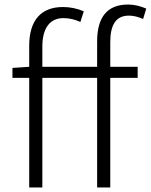

<svg xmlns="http://www.w3.org/2000/svg" viewBox="-20 -828 666 848"><path d="M626 -790C601 -801 573 -808 546 -808C455 -808 409 -754 409 -645V-533H167V-622C167 -702 199 -748 260 -748C286 -748 311 -742 335 -731L350 -778C320 -791 289 -797 258 -797C162 -797 109 -739 109 -626V-533L35 -528V-484H109V0H167V-484H409V0H467V-484H588V-533H467V-642C467 -718 492 -759 549 -759C569 -759 590 -754 612 -744Z"/></svg>

Font: Spoqa Han Sans Neo Light
Style: Regular
Weight: 300
Designer: [Spoqa Han Sans Neo] Dong-huui Kim ___ Younghwa Kang ___ Yujin Lee ___ [Noto Sans] Ryoko NISHIZUKA ____ (kana & ideograp
Foundry: Spoqa (http://www.spoqa-han-sans.com)
Version: Version 1.100;hotconv 1.0.109;makeotfexe 2.5.65596